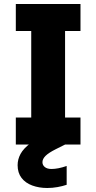

<svg xmlns="http://www.w3.org/2000/svg" viewBox="-20 -722 481 959"><path d="M59 0V-135H136V-567H59V-702H382V-567H305V-135H382V0ZM269 -77 305 0 259 23Q223 41 207.5 56.5Q192 72 192 88Q192 103 204 112.5Q216 122 237 122Q270 122 313 107V201Q292 208 267 212.5Q242 217 216 217Q175 217 141 204.5Q107 192 87.5 166.5Q68 141 68 103Q68 74 82.5 47Q97 20 132 -6.5Q167 -33 230 -60Z"/></svg>

Font: Parkinsans
Style: Bold
Weight: 700
Designer: Red Stone, Indian Type Foundry
Foundry: Indian Type Foundry
Version: Version 1.000